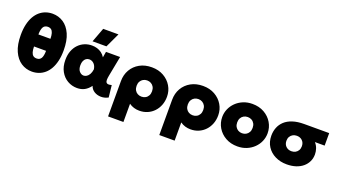

<svg xmlns="http://www.w3.org/2000/svg" viewBox="-73 -1450 4137 2339"><g transform="rotate(20 1995.0 -281.0)"><path d="M313 15Q235.5 15 172.5 -26.2Q109.5 -67.5 72.2 -150.8Q35 -234 35 -360Q35 -436 49 -496.2Q63 -556.5 88.2 -601.2Q113.5 -646 148.2 -675.8Q183 -705.5 224.8 -720.2Q266.5 -735 313 -735Q390.5 -735 453.5 -694Q516.5 -653 553.8 -569.8Q591 -486.5 591 -360Q591 -284.5 577 -224.2Q563 -164 537.8 -119Q512.5 -74 477.8 -44.2Q443 -14.5 401.2 0.2Q359.5 15 313 15ZM313 -155Q353.5 -155 372 -185.5Q390.5 -216 391 -282H235Q235.5 -238 243.8 -210Q252 -182 269 -168.5Q286 -155 313 -155ZM235 -438H391Q390.5 -482 382.2 -510Q374 -538 357 -551.5Q340 -565 313 -565Q272.5 -565 254.2 -534.5Q236 -504 235 -438Z M898.5 15Q832 15 775.2 -17.5Q718.5 -50 684 -111.5Q649.5 -173 649.5 -260Q649.5 -325.5 669.2 -376.8Q689 -428 723.2 -463.2Q757.5 -498.5 802 -516.8Q846.5 -535 896.5 -535Q931.5 -535 963.5 -525.5Q995.5 -516 1022.2 -496.2Q1049 -476.5 1068.5 -445L1081.5 -520H1264.5L1214.5 -260Q1208 -226.5 1208 -204.2Q1208 -182 1216 -170.8Q1224 -159.5 1241 -158Q1258 -156.5 1285.5 -164L1302.5 -8.5Q1256 16 1207.8 15Q1159.5 14 1121.8 -9.2Q1084 -32.5 1069.5 -75Q1036.5 -30 995 -7.5Q953.5 15 898.5 15ZM922.5 -155Q942 -155 961.2 -166.8Q980.5 -178.5 995.2 -203.8Q1010 -229 1015.5 -269Q1013 -287 1007.2 -302Q1001.5 -317 992.8 -328.8Q984 -340.5 973 -348.5Q962 -356.5 949.5 -360.8Q937 -365 923.5 -365Q900 -365 882 -352.5Q864 -340 853.8 -316.8Q843.5 -293.5 843.5 -261Q843.5 -208.5 868 -181.8Q892.5 -155 922.5 -155ZM883.5 -585 953.5 -772H1151.5L1063.5 -585Z M1374 210V-247Q1374 -330 1411.5 -395Q1449 -460 1516.2 -497.5Q1583.5 -535 1673 -535Q1760 -535 1826.2 -497.5Q1892.5 -460 1929.8 -397.5Q1967 -335 1967 -260Q1967 -201 1947.8 -151Q1928.5 -101 1893.5 -63.8Q1858.5 -26.5 1810.8 -5.8Q1763 15 1706 15Q1669.5 15 1636 5Q1602.5 -5 1573 -26V210ZM1673 -155Q1701.5 -155 1724.2 -167.8Q1747 -180.5 1760 -204Q1773 -227.5 1773 -260Q1773 -292.5 1759.8 -316Q1746.5 -339.5 1723.8 -352.2Q1701 -365 1673 -365Q1645 -365 1622.2 -352.2Q1599.5 -339.5 1586.2 -316Q1573 -292.5 1573 -260Q1573 -227.5 1586 -204Q1599 -180.5 1621.8 -167.8Q1644.5 -155 1673 -155Z M2038 210V-247Q2038 -330 2075.5 -395Q2113 -460 2180.2 -497.5Q2247.5 -535 2337 -535Q2424 -535 2490.2 -497.5Q2556.5 -460 2593.8 -397.5Q2631 -335 2631 -260Q2631 -201 2611.8 -151Q2592.5 -101 2557.5 -63.8Q2522.5 -26.5 2474.8 -5.8Q2427 15 2370 15Q2333.5 15 2300 5Q2266.5 -5 2237 -26V210ZM2337 -155Q2365.5 -155 2388.2 -167.8Q2411 -180.5 2424 -204Q2437 -227.5 2437 -260Q2437 -292.5 2423.8 -316Q2410.5 -339.5 2387.8 -352.2Q2365 -365 2337 -365Q2309 -365 2286.2 -352.2Q2263.5 -339.5 2250.2 -316Q2237 -292.5 2237 -260Q2237 -227.5 2250 -204Q2263 -180.5 2285.8 -167.8Q2308.5 -155 2337 -155Z M2977 15Q2890 15 2823.8 -22.5Q2757.5 -60 2720.2 -122.5Q2683 -185 2683 -260Q2683 -314 2704.2 -363.5Q2725.5 -413 2764.8 -451.5Q2804 -490 2858 -512.5Q2912 -535 2977 -535Q3064 -535 3130.2 -497.5Q3196.5 -460 3233.8 -397.5Q3271 -335 3271 -260Q3271 -206 3249.8 -156.5Q3228.5 -107 3189.2 -68.5Q3150 -30 3096.2 -7.5Q3042.5 15 2977 15ZM2977 -155Q3005 -155 3027.8 -167.8Q3050.5 -180.5 3063.8 -204Q3077 -227.5 3077 -260Q3077 -292.5 3064 -316Q3051 -339.5 3028.2 -352.2Q3005.5 -365 2977 -365Q2948.5 -365 2925.8 -352.2Q2903 -339.5 2890 -316Q2877 -292.5 2877 -260Q2877 -227.5 2890.2 -204Q2903.5 -180.5 2926.2 -167.8Q2949 -155 2977 -155Z M3617 15Q3533.5 15 3467 -17.8Q3400.5 -50.5 3361.8 -110.2Q3323 -170 3323 -251Q3323 -307 3342 -355.8Q3361 -404.5 3400.5 -441.5Q3440 -478.5 3502.5 -499.2Q3565 -520 3652 -520H3975V-358H3849Q3876 -327.5 3888.5 -290.5Q3901 -253.5 3901 -216Q3901 -166.5 3881.2 -124.5Q3861.5 -82.5 3824.5 -51Q3787.5 -19.5 3735 -2.2Q3682.5 15 3617 15ZM3617 -155Q3646 -155 3668.5 -167.5Q3691 -180 3704 -202.5Q3717 -225 3717 -255Q3717 -300 3688.8 -327.5Q3660.5 -355 3617 -355Q3588 -355 3565.5 -342.5Q3543 -330 3530 -307.5Q3517 -285 3517 -255Q3517 -210 3545.2 -182.5Q3573.5 -155 3617 -155Z"/></g></svg>

Font: Geologica Cursive Black
Style: Regular
Weight: 900
Designer: Sindre Bremnes, Frode Helland
Foundry: Monokrom Skriftforlag AS
Version: Version 1.010;gftools[0.9.28]